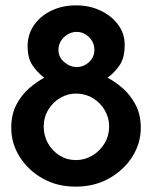

<svg xmlns="http://www.w3.org/2000/svg" viewBox="-20 -688 567 716"><path d="M22 -211Q22 -262 41.5 -298.5Q61 -335 89.5 -359.5Q118 -384 145 -398Q118 -419 100.5 -445.5Q83 -472 83 -516Q83 -560 107 -594.5Q131 -629 172 -648.5Q213 -668 264 -668Q314 -668 355 -648.5Q396 -629 420.5 -596Q445 -563 445 -521Q445 -473 427 -446Q409 -419 381 -398Q409 -384 437.5 -359Q466 -334 485.5 -297.5Q505 -261 505 -211Q505 -153 473 -103Q441 -53 386.5 -22.5Q332 8 262 8Q193 8 139 -22.5Q85 -53 53.5 -103Q22 -153 22 -211ZM143 -216Q143 -182 159 -153.5Q175 -125 202.5 -108Q230 -91 263 -91Q296 -91 324.5 -108Q353 -125 370 -153.5Q387 -182 387 -216Q387 -249 371 -276.5Q355 -304 328 -321Q301 -338 267 -339Q235 -340 206.5 -324Q178 -308 160.5 -279.5Q143 -251 143 -216ZM198 -502Q198 -475 219.5 -456.5Q241 -438 266 -438Q292 -438 312 -456.5Q332 -475 332 -502Q332 -530 312 -549.5Q292 -569 266 -569Q240 -569 219 -549.5Q198 -530 198 -502Z"/></svg>

Font: Reem Kufi Medium
Style: Regular
Weight: 500
Designer: Khaled Hosny
Version: Version 1.001